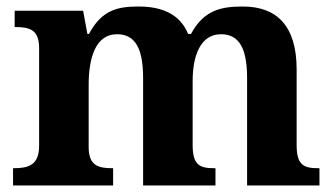

<svg xmlns="http://www.w3.org/2000/svg" viewBox="-20 -569 1026 589"><path d="M20 0H327V-53H324C280 -53 252 -62 252 -118V-309C252 -391 273 -464 339 -464C398 -464 419 -415 419 -329V0H641V-53H638C593 -53 571 -62 571 -124V-321C571 -398 595 -464 658 -464C717 -464 738 -415 738 -329V0H960V-53H957C912 -53 890 -62 890 -124V-356C890 -491 828 -549 725 -549C662 -549 606 -540 566 -465H557C533 -524 479 -549 406 -549C343 -549 293 -540 253 -465H248L235 -536H25V-486H28C72 -486 100 -477 100 -421V-122C100 -62 67 -53 22 -53H20Z"/></svg>

Font: Noto Nastaliq Urdu
Style: Bold
Weight: 700
Designer: Monotype Design Team (Patrick Giasson: type design, Kamal Mansour: OpenType code, Glenda Bellarosa). Updated by Simon Co
Foundry: Monotype Imaging Inc., Simon Cozens
Version: Version 3.009